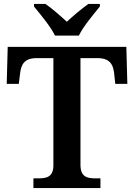

<svg xmlns="http://www.w3.org/2000/svg" viewBox="-20 -951 678 971"><path d="M258 -771H379C400 -816 454 -880 485 -918V-931H427C395 -909 348 -869 318 -841C288 -869 242 -909 210 -931H152V-918C183 -880 237 -816 258 -771ZM149 0H488V-49H462C420 -49 387 -57 387 -117V-657H474C534 -657 552 -626 557 -582L563 -527H624L619 -714H19L14 -527H75L82 -582C87 -626 105 -657 164 -657H250V-115C250 -57 217 -49 175 -49H149Z"/></svg>

Font: Noto Serif Ethiopic SemiBold
Style: Regular
Weight: 600
Designer: Monotype Design Team
Foundry: Monotype Imaging Inc.
Version: Version 2.102